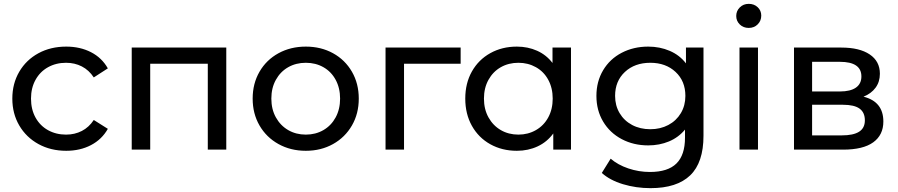

<svg xmlns="http://www.w3.org/2000/svg" viewBox="-20 -777 4664 997"><path d="M179.5 -29C221.8 -5.7 270 6 324 6C372 6 414.8 -3.8 452.5 -23.5C490.2 -43.2 519.3 -71.3 540 -108L467 -154C450.3 -128.7 429.7 -109.7 405 -97C380.3 -84.3 353 -78 323 -78C288.3 -78 257.2 -85.7 229.5 -101C201.8 -116.3 180.2 -138.2 164.5 -166.5C148.8 -194.8 141 -227.7 141 -265C141 -301.7 148.8 -334.2 164.5 -362.5C180.2 -390.8 201.8 -412.7 229.5 -428C257.2 -443.3 288.3 -451 323 -451C353 -451 380.3 -444.7 405 -432C429.7 -419.3 450.3 -400.3 467 -375L540 -422C519.3 -458.7 490.2 -486.7 452.5 -506C414.8 -525.3 372 -535 324 -535C270 -535 221.8 -523.5 179.5 -500.5C137.2 -477.5 104 -445.5 80 -404.5C56 -363.5 44 -317 44 -265C44 -213 56 -166.5 80 -125.5C104 -84.5 137.2 -52.3 179.5 -29Z M1155 -530H664V0H760V-446H1059V0H1155Z M1426 -29C1468 -5.7 1515.3 6 1568 6C1620.7 6 1667.8 -5.7 1709.5 -29C1751.2 -52.3 1783.8 -84.5 1807.5 -125.5C1831.2 -166.5 1843 -213 1843 -265C1843 -317 1831.2 -363.5 1807.5 -404.5C1783.8 -445.5 1751.2 -477.5 1709.5 -500.5C1667.8 -523.5 1620.7 -535 1568 -535C1515.3 -535 1468 -523.5 1426 -500.5C1384 -477.5 1351.2 -445.5 1327.5 -404.5C1303.8 -363.5 1292 -317 1292 -265C1292 -213 1303.8 -166.5 1327.5 -125.5C1351.2 -84.5 1384 -52.3 1426 -29ZM1659.5 -101.5C1632.5 -85.8 1602 -78 1568 -78C1534 -78 1503.5 -85.8 1476.5 -101.5C1449.5 -117.2 1428.2 -139.2 1412.5 -167.5C1396.8 -195.8 1389 -228.3 1389 -265C1389 -301.7 1396.8 -334.2 1412.5 -362.5C1428.2 -390.8 1449.5 -412.7 1476.5 -428C1503.5 -443.3 1534 -451 1568 -451C1602 -451 1632.5 -443.3 1659.5 -428C1686.5 -412.7 1707.7 -390.8 1723 -362.5C1738.3 -334.2 1746 -301.7 1746 -265C1746 -228.3 1738.3 -195.8 1723 -167.5C1707.7 -139.2 1686.5 -117.2 1659.5 -101.5Z M2372 -446V-530H1982V0H2078V-446Z M2945 -530H2849V-450C2827.7 -478 2801 -499.2 2769 -513.5C2737 -527.8 2702 -535 2664 -535C2612.7 -535 2566.7 -523.7 2526 -501C2485.3 -478.3 2453.5 -446.7 2430.5 -406C2407.5 -365.3 2396 -318.3 2396 -265C2396 -211.7 2407.5 -164.5 2430.5 -123.5C2453.5 -82.5 2485.3 -50.7 2526 -28C2566.7 -5.3 2612.7 6 2664 6C2703.3 6 2739.3 -1.7 2772 -17C2804.7 -32.3 2831.7 -54.7 2853 -84V0H2945ZM2763 -101.5C2735.7 -85.8 2705.3 -78 2672 -78C2638 -78 2607.5 -85.8 2580.5 -101.5C2553.5 -117.2 2532.2 -139.2 2516.5 -167.5C2500.8 -195.8 2493 -228.3 2493 -265C2493 -301.7 2500.8 -334.2 2516.5 -362.5C2532.2 -390.8 2553.5 -412.7 2580.5 -428C2607.5 -443.3 2638 -451 2672 -451C2705.3 -451 2735.7 -443.3 2763 -428C2790.3 -412.7 2811.7 -390.8 2827 -362.5C2842.3 -334.2 2850 -301.7 2850 -265C2850 -228.3 2842.3 -195.8 2827 -167.5C2811.7 -139.2 2790.3 -117.2 2763 -101.5Z M3633 -530H3542V-448C3520 -476.7 3491.8 -498.3 3457.5 -513C3423.2 -527.7 3386 -535 3346 -535C3295.3 -535 3249.5 -524.3 3208.5 -503C3167.5 -481.7 3135.3 -451.5 3112 -412.5C3088.7 -373.5 3077 -329 3077 -279C3077 -229 3088.7 -184.5 3112 -145.5C3135.3 -106.5 3167.5 -76.2 3208.5 -54.5C3249.5 -32.8 3295.3 -22 3346 -22C3384.7 -22 3420.5 -28.8 3453.5 -42.5C3486.5 -56.2 3514.3 -76.7 3537 -104V-62C3537 -2 3522.2 42.7 3492.5 72C3462.8 101.3 3417 116 3355 116C3316.3 116 3278.8 109.8 3242.5 97.5C3206.2 85.2 3175.7 68.3 3151 47L3105 121C3133 146.3 3169.7 165.8 3215 179.5C3260.3 193.2 3308 200 3358 200C3449.3 200 3518 177.8 3564 133.5C3610 89.2 3633 20.7 3633 -72ZM3450.5 -128C3422.8 -113.3 3391.7 -106 3357 -106C3321.7 -106 3290.2 -113.3 3262.5 -128C3234.8 -142.7 3213.2 -163.2 3197.5 -189.5C3181.8 -215.8 3174 -245.7 3174 -279C3174 -330.3 3191 -371.8 3225 -403.5C3259 -435.2 3303 -451 3357 -451C3410.3 -451 3454 -435.2 3488 -403.5C3522 -371.8 3539 -330.3 3539 -279C3539 -245.7 3531.2 -215.8 3515.5 -189.5C3499.8 -163.2 3478.2 -142.7 3450.5 -128Z M3820 -530V0H3916V-530ZM3821.5 -650C3833.8 -638 3849.3 -632 3868 -632C3886.7 -632 3902.2 -638.2 3914.5 -650.5C3926.8 -662.8 3933 -678 3933 -696C3933 -713.3 3926.8 -727.8 3914.5 -739.5C3902.2 -751.2 3886.7 -757 3868 -757C3849.3 -757 3833.8 -750.8 3821.5 -738.5C3809.2 -726.2 3803 -711.3 3803 -694C3803 -676.7 3809.2 -662 3821.5 -650Z M4567 -146C4567 -214.7 4532.7 -257.7 4464 -275C4490.7 -285.7 4511.5 -301.2 4526.5 -321.5C4541.5 -341.8 4549 -366 4549 -394C4549 -437.3 4531.3 -470.8 4496 -494.5C4460.7 -518.2 4411.7 -530 4349 -530H4103V0H4358C4427.3 0 4479.5 -12.7 4514.5 -38C4549.5 -63.3 4567 -99.3 4567 -146ZM4197 -302V-456H4341C4415.7 -456 4453 -430.7 4453 -380C4453 -354.7 4443.5 -335.3 4424.5 -322C4405.5 -308.7 4377.7 -302 4341 -302ZM4441 -93C4421 -80.3 4391 -74 4351 -74H4197V-233H4357C4396.3 -233 4425.2 -226.3 4443.5 -213C4461.8 -199.7 4471 -179.3 4471 -152C4471 -125.3 4461 -105.7 4441 -93Z"/></svg>

Font: ICO Headline
Style: Regular
Weight: 500
Designer: Julieta Ulanovsky
Foundry: Julieta Ulanovsky
Version: Version 7.200